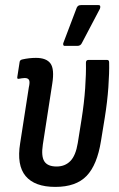

<svg xmlns="http://www.w3.org/2000/svg" viewBox="-20 -725 466 753"><path d="M197 8Q116 8 80.5 -34.5Q45 -77 59 -163L93 -382Q98 -403 94 -411Q90 -419 77 -419Q72 -419 66 -418Q60 -417 54 -416Q46 -414 48 -424L57 -482Q58 -490 68 -492Q81 -495 94.5 -496.5Q108 -498 121 -498Q162 -498 178 -476Q194 -454 185 -397L148 -158Q141 -112 154 -92Q167 -72 202 -72Q235 -72 256 -93.5Q277 -115 285 -164L300 -258Q310 -321 314 -378.5Q318 -436 317 -479Q317 -490 327 -490H400Q408 -490 408 -480Q409 -440 405 -383Q401 -326 391 -264L376 -172Q361 -78 319.5 -35Q278 8 197 8ZM234 -545Q229 -545 228 -549.5Q227 -554 229 -558L281 -695Q284 -701 288 -703Q292 -705 298 -705H366Q372 -705 373 -701Q374 -697 372 -691L301 -556Q296 -545 283 -545Z"/></svg>

Font: Sofia Sans Condensed SemiBold
Style: Italic
Weight: 600
Italic angle: -9°
Version: Version 4.100